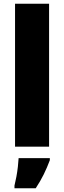

<svg xmlns="http://www.w3.org/2000/svg" viewBox="-20 -780 341 1021"><path d="M241 0H60V-760H241ZM245 72Q230 112 212.5 147.5Q195 183 170 221H57V207Q62 187 67 160.5Q72 134 75 107Q78 80 79 61H245Z"/></svg>

Font: Noto Sans Myanmar UI SemiCondensed Black
Style: Regular
Weight: 900
Width: 4
Designer: Monotype Design Team
Foundry: Monotype Imaging Inc.
Version: Version 2.103; ttfautohint (v1.8.4.7-5d5b)